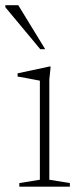

<svg xmlns="http://www.w3.org/2000/svg" viewBox="-40 -700 305 720"><path d="M150 -450.5 145 -402V-26L222 -13.5V0H32.5V-13.5L109.5 -26V-397.5Q104 -398.5 90 -401.2Q76 -404 58.8 -407.2Q41.5 -410.5 26 -413V-425L145 -450.5ZM129.5 -515.5H111L-20 -673V-680.5H28.5Z"/></svg>

Font: Newsreader 16pt 16pt ExtraLight
Style: Regular
Weight: 250
Version: Version 1.003